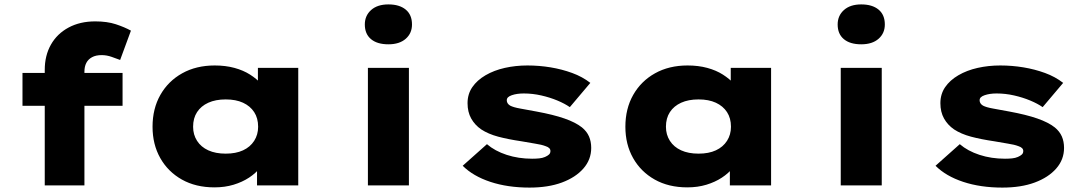

<svg xmlns="http://www.w3.org/2000/svg" viewBox="-20 -841 4919 871"><path d="M183 0V-524Q183 -589 211 -638.5Q239 -688 291 -716Q343 -744 412 -744Q466 -744 505.5 -731Q545 -718 574 -702L525 -569Q509 -575 486.5 -583Q464 -591 441 -591Q415 -591 397.5 -581.5Q380 -572 371.5 -555.5Q363 -539 363 -516V0H273Q243 0 220.5 0Q198 0 183 0ZM82 -361V-510H536V-361Z M953 9Q868 9 805 -26.5Q742 -62 707 -124Q672 -186 672 -266Q672 -348 707.5 -410.5Q743 -473 806.5 -508.5Q870 -544 954 -544Q1003 -544 1043.5 -533Q1084 -522 1114.5 -502.5Q1145 -483 1165 -460.5Q1185 -438 1193 -416L1150 -412V-533H1333V0H1146V-143L1185 -131Q1180 -105 1160 -80Q1140 -55 1109.5 -35Q1079 -15 1039.5 -3Q1000 9 953 9ZM1004 -144Q1050 -144 1082.5 -159Q1115 -174 1133 -202Q1151 -230 1151 -266Q1151 -305 1133 -332.5Q1115 -360 1082.5 -375Q1050 -390 1004 -390Q958 -390 925 -375Q892 -360 874 -332.5Q856 -305 856 -266Q856 -230 874 -202Q892 -174 925 -159Q958 -144 1004 -144Z M1649 0V-533H1835V0ZM1742 -640Q1691 -640 1663 -663.5Q1635 -687 1635 -730Q1635 -770 1663.5 -795.5Q1692 -821 1742 -821Q1792 -821 1820.5 -797.5Q1849 -774 1849 -730Q1849 -690 1820.5 -665Q1792 -640 1742 -640Z M2382 10Q2283 10 2204.5 -16Q2126 -42 2079 -89L2189 -187Q2225 -156 2278.5 -138.5Q2332 -121 2394 -121Q2411 -121 2426 -122.5Q2441 -124 2452.5 -129Q2464 -134 2470.5 -140Q2477 -146 2477 -156Q2477 -171 2455 -178Q2437 -185 2407 -189.5Q2377 -194 2346 -200Q2285 -209 2240 -221Q2195 -233 2163 -254Q2134 -274 2117.5 -303.5Q2101 -333 2101 -373Q2101 -414 2122.5 -445.5Q2144 -477 2182.5 -499.5Q2221 -522 2270 -533Q2319 -544 2373 -544Q2426 -544 2477.5 -535.5Q2529 -527 2575.5 -510Q2622 -493 2658 -465L2565 -355Q2542 -371 2508.5 -385Q2475 -399 2435.5 -408Q2396 -417 2356 -417Q2340 -417 2326.5 -415Q2313 -413 2301.5 -409Q2290 -405 2284.5 -399.5Q2279 -394 2279 -386Q2279 -379 2282.5 -373Q2286 -367 2294 -362Q2309 -354 2340.5 -348.5Q2372 -343 2414 -335Q2490 -321 2540.5 -303.5Q2591 -286 2620 -263Q2642 -245 2652 -222Q2662 -199 2662 -170Q2662 -117 2626.5 -76.5Q2591 -36 2529 -13Q2467 10 2382 10Z M3098 9Q3013 9 2950 -26.5Q2887 -62 2852 -124Q2817 -186 2817 -266Q2817 -348 2852.5 -410.5Q2888 -473 2951.5 -508.5Q3015 -544 3099 -544Q3148 -544 3188.5 -533Q3229 -522 3259.5 -502.5Q3290 -483 3310 -460.5Q3330 -438 3338 -416L3295 -412V-533H3478V0H3291V-143L3330 -131Q3325 -105 3305 -80Q3285 -55 3254.5 -35Q3224 -15 3184.5 -3Q3145 9 3098 9ZM3149 -144Q3195 -144 3227.5 -159Q3260 -174 3278 -202Q3296 -230 3296 -266Q3296 -305 3278 -332.5Q3260 -360 3227.5 -375Q3195 -390 3149 -390Q3103 -390 3070 -375Q3037 -360 3019 -332.5Q3001 -305 3001 -266Q3001 -230 3019 -202Q3037 -174 3070 -159Q3103 -144 3149 -144Z M3794 0V-533H3980V0ZM3887 -640Q3836 -640 3808 -663.5Q3780 -687 3780 -730Q3780 -770 3808.5 -795.5Q3837 -821 3887 -821Q3937 -821 3965.5 -797.5Q3994 -774 3994 -730Q3994 -690 3965.5 -665Q3937 -640 3887 -640Z M4527 10Q4428 10 4349.5 -16Q4271 -42 4224 -89L4334 -187Q4370 -156 4423.5 -138.5Q4477 -121 4539 -121Q4556 -121 4571 -122.5Q4586 -124 4597.5 -129Q4609 -134 4615.5 -140Q4622 -146 4622 -156Q4622 -171 4600 -178Q4582 -185 4552 -189.5Q4522 -194 4491 -200Q4430 -209 4385 -221Q4340 -233 4308 -254Q4279 -274 4262.5 -303.5Q4246 -333 4246 -373Q4246 -414 4267.5 -445.5Q4289 -477 4327.5 -499.5Q4366 -522 4415 -533Q4464 -544 4518 -544Q4571 -544 4622.5 -535.5Q4674 -527 4720.5 -510Q4767 -493 4803 -465L4710 -355Q4687 -371 4653.5 -385Q4620 -399 4580.5 -408Q4541 -417 4501 -417Q4485 -417 4471.5 -415Q4458 -413 4446.5 -409Q4435 -405 4429.5 -399.5Q4424 -394 4424 -386Q4424 -379 4427.5 -373Q4431 -367 4439 -362Q4454 -354 4485.5 -348.5Q4517 -343 4559 -335Q4635 -321 4685.5 -303.5Q4736 -286 4765 -263Q4787 -245 4797 -222Q4807 -199 4807 -170Q4807 -117 4771.5 -76.5Q4736 -36 4674 -13Q4612 10 4527 10Z"/></svg>

Font: Lexend Mega ExtraBold
Style: Regular
Weight: 800
Designer: Bonnie Shaver-Troup, Thomas Jockin
Foundry: Lexend
Version: Version 1.007